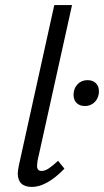

<svg xmlns="http://www.w3.org/2000/svg" viewBox="-20 -731 410 757"><path d="M50 -48Q50 -55 54 -77L194 -711H264L128 -97Q126 -81 126 -77Q126 -57 144 -57Q157 -57 171.5 -66.5Q186 -76 209 -97L234 -66Q164 6 106 6Q50 6 50 -48ZM270 -357Q270 -382 285.5 -398.5Q301 -415 325 -415Q346 -415 358 -403Q370 -391 370 -372Q370 -363 369 -359Q365 -338 350 -325.5Q335 -313 315 -313Q294 -313 282 -325Q270 -337 270 -357Z"/></svg>

Font: Ysabeau Medium
Style: Italic
Weight: 500
Italic angle: -12°
Designer: Christian Thalmann (Catharsis Fonts)
Version: Version 0.003